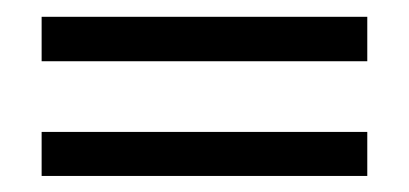

<svg xmlns="http://www.w3.org/2000/svg" viewBox="-20 -427 494 232"><path d="M30.3 -353V-406.7H423.8V-353ZM30.3 -214.4V-267.6H423.8V-214.4Z"/></svg>

Font: Elstob 14pt
Style: Bold
Weight: 700
Designer: Peter S. Baker
Version: Version 1.015